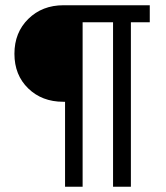

<svg xmlns="http://www.w3.org/2000/svg" viewBox="-20 -712 633 732"><path d="M411 0V-627H295V0H228V-324H221Q140 -324 87.5 -375Q35 -426 35 -507Q35 -588 88 -640Q141 -692 222 -692H551V-627H479V0Z"/></svg>

Font: Titillium Web
Style: Regular
Weight: 400
Version: Version 1.002;PS 57.000;hotconv 1.0.70;makeotf.lib2.5.55311